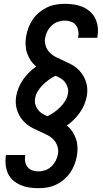

<svg xmlns="http://www.w3.org/2000/svg" viewBox="-20 -843 540 1006"><path d="M182 143Q158 143 134 139.5Q110 136 89 127Q68 118 50.5 103.5Q33 89 23 68.5Q13 48 10 24Q7 0 10 -24Q11 -25 11 -27Q11 -29 12 -31H112Q112 -30 112 -29Q112 -28 112 -27Q109 -11 112 5Q115 21 125 33Q135 45 150 50Q165 55 182 55Q200 55 218 48.5Q236 42 250 28.5Q264 15 272.5 -2Q281 -19 284 -38Q287 -59 280 -79Q273 -99 259 -113Q245 -127 227 -136Q209 -145 190 -153.5Q171 -162 153 -171Q135 -180 119.5 -192.5Q104 -205 92 -221.5Q80 -238 72.5 -257Q65 -276 63 -297Q61 -318 65 -340Q69 -362 78 -384Q87 -406 101 -426Q115 -446 132.5 -463.5Q150 -481 170 -495Q153 -508 141 -526Q129 -544 122 -564.5Q115 -585 114 -607.5Q113 -630 117 -653Q121 -676 129.5 -698.5Q138 -721 152 -741.5Q166 -762 185.5 -778Q205 -794 227 -804.5Q249 -815 272.5 -819Q296 -823 319 -823Q344 -823 367.5 -819.5Q391 -816 412.5 -807Q434 -798 451.5 -782.5Q469 -767 479 -746.5Q489 -726 492 -702Q495 -678 491 -654Q491 -652 490.5 -649.5Q490 -647 489 -645H389Q389 -646 389.5 -647Q390 -648 390 -649Q393 -666 390 -682.5Q387 -699 377.5 -711.5Q368 -724 352 -729.5Q336 -735 319 -735Q301 -735 282.5 -728.5Q264 -722 250 -708.5Q236 -695 227.5 -678Q219 -661 216 -642Q213 -621 220 -601Q227 -581 241 -567Q255 -553 273 -544Q291 -535 310 -526.5Q329 -518 347 -509Q365 -500 380.5 -487.5Q396 -475 408 -458.5Q420 -442 427.5 -423Q435 -404 437 -383Q439 -362 435 -340Q431 -318 422 -296Q413 -274 399 -254Q385 -234 367.5 -216.5Q350 -199 330 -185Q347 -172 359 -154Q371 -136 378 -115.5Q385 -95 386 -72.5Q387 -50 383 -27Q379 -4 370.5 18.5Q362 41 348 61.5Q334 82 315 98Q296 114 274 124.5Q252 135 228.5 139Q205 143 182 143ZM229 -234Q247 -243 264 -255Q281 -267 296 -282Q311 -297 322 -315Q333 -333 336 -353Q339 -369 334.5 -384.5Q330 -400 321 -412Q312 -424 299 -432Q286 -440 271 -446Q253 -437 236 -425Q219 -413 204 -398Q189 -383 178 -365Q167 -347 164 -327Q161 -311 165.5 -295.5Q170 -280 179 -268Q188 -256 201 -248Q214 -240 229 -234Z"/></svg>

Font: Iosevka Curly Slab SmBdObl
Style: Regular
Weight: 600
Italic angle: -9°
Monospace: yes
Designer: Belleve Invis
Foundry: Belleve Invis
Version: Version 11.0.0; ttfautohint (v1.8.3)